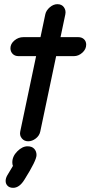

<svg xmlns="http://www.w3.org/2000/svg" viewBox="-20 -670 433 920"><path d="M77 -40 153 -401H69Q51 -401 40.5 -412Q30 -423 30 -439Q30 -460 49 -476Q68 -492 92 -492H174L197 -601Q201 -620 218.5 -635Q236 -650 255 -650Q276 -650 286.5 -635Q297 -620 293 -601L270 -492H355Q372 -492 382.5 -482Q393 -472 393 -456Q393 -434 374.5 -417.5Q356 -401 334 -401H249L173 -40Q169 -20 151.5 -6.5Q134 7 115 7Q96 7 84.5 -7Q73 -21 77 -40ZM43 230Q26 230 16.5 220.5Q7 211 7 197Q7 184 15 170L42 125Q39 118 39 108Q39 79 63 55Q87 31 112 31Q133 31 144 43Q155 55 155 73Q155 99 97 191Q73 230 43 230Z"/></svg>

Font: Comic Neue
Style: Bold Italic
Weight: 700
Italic angle: -12°
Designer: Craig Rozynski
Foundry: Craig Rozynski
Version: Version 2.003